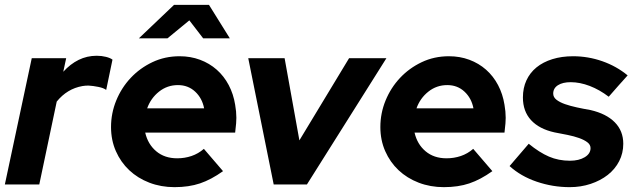

<svg xmlns="http://www.w3.org/2000/svg" viewBox="-22 -761 2629 792"><path d="M-2 0Q26 -131 53.5 -260.5Q81 -390 109 -521H251Q248 -507 245 -493Q242 -479 239 -465Q268 -497 302.5 -514Q337 -531 377 -531Q397 -531 415 -526.5Q433 -522 442 -515Q435 -483 429 -452.5Q423 -422 416 -390Q406 -398 384 -402.5Q362 -407 343 -408Q336 -408 330 -407.5Q324 -407 318 -406Q255 -395 212 -342L140 0Z M436 0ZM898 -55Q849 -20 803 -4.5Q757 11 698 11Q642 11 594 -7.5Q546 -26 511 -59Q476 -92 456 -137.5Q436 -183 436 -237Q436 -294 457.5 -346.5Q479 -399 517 -439.5Q555 -480 606.5 -504.5Q658 -529 719 -529Q764 -529 803 -514.5Q842 -500 872 -473.5Q902 -447 921.5 -410Q941 -373 948 -329Q953 -301 953 -275Q953 -264 952 -252Q951 -240 948 -214H577Q588 -166 622.5 -137Q657 -108 709 -108Q740 -108 768 -117.5Q796 -127 819 -147Q839 -124 858.5 -101Q878 -78 898 -55ZM712 -410Q668 -410 634 -383Q600 -356 585 -314H820Q812 -356 783 -383Q754 -410 712 -410ZM816 -603 759 -677 669 -603H551L696 -741H840L926 -603Z M1107 0 1002 -521H1152L1213 -182L1418 -521H1572L1244 0Z M2009 -55Q1960 -20 1914 -4.5Q1868 11 1809 11Q1753 11 1705 -7.5Q1657 -26 1622 -59Q1587 -92 1567 -137.5Q1547 -183 1547 -237Q1547 -294 1568.5 -346.5Q1590 -399 1628 -439.5Q1666 -480 1717.5 -504.5Q1769 -529 1830 -529Q1875 -529 1914 -514.5Q1953 -500 1983 -473.5Q2013 -447 2032.5 -410Q2052 -373 2059 -329Q2064 -301 2064 -275Q2064 -264 2063 -252Q2062 -240 2059 -214H1688Q1699 -166 1733.5 -137Q1768 -108 1820 -108Q1851 -108 1879 -117.5Q1907 -127 1930 -147Q1950 -124 1969.5 -101Q1989 -78 2009 -55ZM1823 -410Q1779 -410 1745 -383Q1711 -356 1696 -314H1931Q1923 -356 1894 -383Q1865 -410 1823 -410Z M2080 -76Q2100 -99 2119.5 -122Q2139 -145 2159 -168Q2203 -132 2242.5 -115Q2282 -98 2329 -98Q2366 -98 2390 -112.5Q2414 -127 2414 -150Q2414 -164 2401 -174Q2388 -184 2367 -191.5Q2346 -199 2319 -204.5Q2292 -210 2265 -215Q2202 -229 2168.5 -265.5Q2135 -302 2135 -359Q2135 -398 2149.5 -429.5Q2164 -461 2191 -483Q2218 -505 2256.5 -517Q2295 -529 2342 -529Q2404 -529 2462.5 -508.5Q2521 -488 2567 -450Q2547 -428 2528 -406.5Q2509 -385 2489 -362Q2451 -391 2410.5 -406.5Q2370 -422 2332 -422Q2299 -422 2279.5 -409.5Q2260 -397 2260 -375Q2260 -360 2273.5 -349.5Q2287 -339 2308.5 -331.5Q2330 -324 2357.5 -318Q2385 -312 2414 -307Q2479 -292 2514 -256.5Q2549 -221 2549 -168Q2549 -129 2532 -96Q2515 -63 2485 -39.5Q2455 -16 2414.5 -2.5Q2374 11 2328 11Q2258 11 2192 -11.5Q2126 -34 2080 -76Z"/></svg>

Font: Rosa Sans
Style: Bold Italic
Weight: 700
Italic angle: -12°
Designer: Pentagram / MCKL
Foundry: Pentagram / MCKL
Version: Version 1.005;September 16, 2019;FontCreator 11.5.0.2425 64-